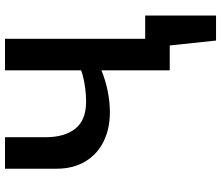

<svg xmlns="http://www.w3.org/2000/svg" viewBox="-78 -620 883 767"><g transform="rotate(-90 363.5 -236.5)"><path d="M540 0V-98H685L624 0ZM585 185 555 -98H685V185ZM466 0V-658H592V0ZM299 -239Q232 -239 181 -264.5Q130 -290 101.5 -338Q73 -386 73 -452V-658H199V-494Q199 -420 233 -377Q267 -334 342 -334Q366 -334 394 -337.5Q422 -341 446 -347.5Q470 -354 482 -362L539 -317Q511 -292 470 -274.5Q429 -257 384 -248Q339 -239 299 -239Z"/></g></svg>

Font: Ysabeau
Style: Bold
Weight: 700
Designer: Christian Thalmann (Catharsis Fonts)
Version: Version 2.000;gftools[0.9.27.dev2+g8671c4b]